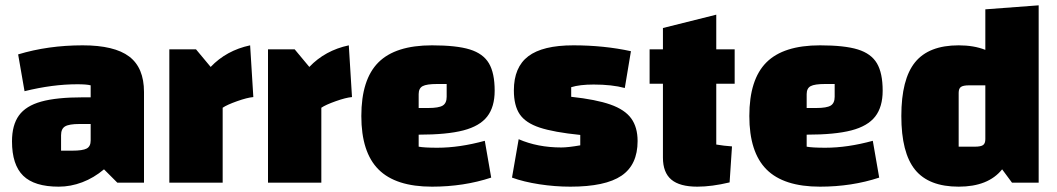

<svg xmlns="http://www.w3.org/2000/svg" viewBox="-20 -685 3965 720"><path d="M520 -340V0H420L370 -50Q332 -18 288.5 -1.5Q245 15 200 15Q109 15 67 -26Q25 -67 25 -155Q25 -216 51 -252Q77 -288 134.5 -304Q192 -320 290 -320H320V-365Q305 -369 270 -369Q177 -369 72 -343L48 -481Q160 -515 290 -515Q409 -515 464.5 -473Q520 -431 520 -340ZM320 -158V-220H278Q239 -220 224 -211Q209 -202 209 -178V-120H251Q290 -120 305 -128Q320 -136 320 -158Z M770 -434Q829 -496 918 -515L930 -321Q907 -319 869 -305.5Q831 -292 815 -281V0H615V-500H715Z M1140 -434Q1199 -496 1288 -515L1300 -321Q1277 -319 1239 -305.5Q1201 -292 1185 -281V0H985V-500H1085Z M1798 -157 1822 -19Q1719 15 1600 15Q1464 15 1399.5 -49.5Q1335 -114 1335 -250Q1335 -387 1399 -451Q1463 -515 1600 -515Q1692 -515 1742 -499.5Q1792 -484 1813.5 -447.5Q1835 -411 1835 -345Q1835 -284 1807 -248Q1779 -212 1717.5 -196Q1656 -180 1550 -180V-135Q1571 -131 1620 -131Q1703 -131 1798 -157ZM1550 -332V-280H1586Q1625 -280 1640 -289Q1655 -298 1655 -322V-370H1619Q1580 -370 1565 -362Q1550 -354 1550 -332Z M2130 -515Q2245 -515 2346 -493L2323 -355Q2275 -368 2206 -368Q2154 -368 2122 -358V-322Q2215 -312 2269 -293Q2323 -274 2347 -241Q2371 -208 2371 -156Q2371 -67 2310.5 -26Q2250 15 2119 15Q2061 15 2002.5 6Q1944 -3 1900 -19L1925 -163Q1996 -132 2085 -132Q2110 -132 2156 -140V-179Q2057 -189 2004 -206.5Q1951 -224 1929 -256.5Q1907 -289 1907 -346Q1907 -433 1961 -474Q2015 -515 2130 -515Z M2666 -371V-143Q2695 -138 2725 -136L2716 -1Q2649 15 2595 15Q2529 15 2497.5 -11.5Q2466 -38 2466 -94V-371H2416V-500H2466V-580L2666 -630V-500H2735V-371Z M3253 -157 3277 -19Q3174 15 3055 15Q2919 15 2854.5 -49.5Q2790 -114 2790 -250Q2790 -387 2854 -451Q2918 -515 3055 -515Q3147 -515 3197 -499.5Q3247 -484 3268.5 -447.5Q3290 -411 3290 -345Q3290 -284 3262 -248Q3234 -212 3172.5 -196Q3111 -180 3005 -180V-135Q3026 -131 3075 -131Q3158 -131 3253 -157ZM3005 -332V-280H3041Q3080 -280 3095 -289Q3110 -298 3110 -322V-370H3074Q3035 -370 3020 -362Q3005 -354 3005 -332Z M3875 -665V0H3775L3738 -50Q3686 15 3575 15Q3463 15 3411.5 -48.5Q3360 -112 3360 -250Q3360 -388 3411.5 -451.5Q3463 -515 3575 -515Q3632 -515 3675 -498V-650ZM3675 -163V-365H3614Q3592 -365 3583.5 -359Q3575 -353 3575 -337V-135H3636Q3658 -135 3666.5 -141Q3675 -147 3675 -163Z"/></svg>

Font: Changa Black
Style: Regular
Weight: 900
Designer: Eduardo Rodriguez Tunni
Foundry: Eduardo Rodriguez Tunni
Version: Version 2.001; ttfautohint (v1.5.10-5e6f)